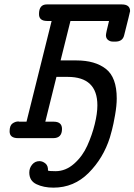

<svg xmlns="http://www.w3.org/2000/svg" viewBox="-20 -631 614 877"><path d="M23.9 -30.8Q23.9 -57.6 36.9 -66.9Q49.8 -76.2 64 -76.2L67.9 -75.2H101.1L215.8 -535.2H195.8Q157.7 -535.2 158.2 -566.9Q158.2 -610.8 193.8 -610.8H536.1Q574.2 -610.8 574.2 -580.1Q574.2 -577.1 546.9 -469.2Q540 -441.4 507.8 -440.9H506.8Q489.7 -440.9 486.8 -441.9Q463.9 -448.7 463.9 -470.2Q463.9 -479 478 -535.2H301.8L256.8 -355H329.1Q414.1 -355 463.6 -316.4Q513.2 -277.8 513.2 -181.2Q513.2 -148.9 505.6 -105.5Q498 -62 491.5 -37.6Q484.9 -13.2 481.9 -2.9Q452.1 91.3 385 158.7Q317.9 226.1 224.1 226.1Q179.2 226.1 146.5 210.4Q113.8 194.8 113.8 157.2Q113.8 136.2 127 120.6Q140.1 105 160.2 105Q174.3 105 187.3 115.5Q200.2 126 199.2 147.9Q202.1 150.9 233.9 150.9Q279.8 150.9 318.4 116.9Q356.9 83 378.9 33.9Q400.9 -15.1 412.8 -64Q424.8 -112.8 424.8 -149.9Q424.8 -279.8 289.1 -279.8H237.8L187 -75.2H225.1Q263.2 -75.2 263.2 -42Q263.2 0 223.1 0H63Q23.9 0 23.9 -30.8Z"/></svg>

Font: CMU Typewriter Text
Style: BoldItalic
Weight: 700
Italic angle: -14.04°
Version: Version 0.7.0